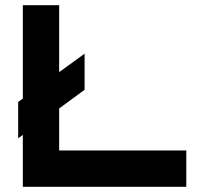

<svg xmlns="http://www.w3.org/2000/svg" viewBox="-20 -720 788 740"><path d="M698 0H68V-200L50 -187V-327L68 -340V-700H208V-442L306 -513V-374L208 -302V-140H698V0Z"/></svg>

Font: CAT North
Style: Regular
Weight: 400
Designer: Peter Wiegel
Foundry: Peter Wiegel
Version: Version 1.000